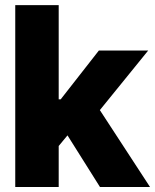

<svg xmlns="http://www.w3.org/2000/svg" viewBox="-20 -748 620 768"><path d="M41 0V-727.5H214.8V-350.6H222.7L375.5 -545.9H572.8L379.4 -307.6L580.1 0H379.9L250 -206.5L214.8 -164.1V0Z"/></svg>

Font: Inter Tight ExtraBold
Style: Regular
Weight: 800
Designer: Rasmus Andersson
Foundry: rsms
Version: Version 3.004; ttfautohint (v1.8.4.7-5d5b)